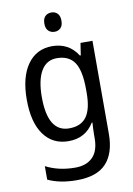

<svg xmlns="http://www.w3.org/2000/svg" viewBox="-104 -802 767 1107"><g transform="rotate(-10 279.5 -249.0)"><path d="M247 -546Q294 -546 331.5 -526.5Q369 -507 396 -465H401L412 -536H482V8Q482 122 427 181Q372 240 255 240Q155 240 86 207V128Q161 167 258 167Q324 167 360.5 130Q397 93 397 19V0Q397 -14 398 -36Q399 -58 400 -72H396Q346 10 247 10Q154 10 102 -62Q50 -134 50 -267Q50 -399 102.5 -472.5Q155 -546 247 -546ZM261 -473Q201 -473 169.5 -419.5Q138 -366 138 -266Q138 -62 263 -62Q332 -62 364.5 -106.5Q397 -151 397 -246V-268Q397 -377 364.5 -425Q332 -473 261 -473ZM277 -738Q298 -738 312 -724Q326 -710 326 -681Q326 -653 312 -639Q298 -625 277 -625Q255 -625 240.5 -639Q226 -653 226 -681Q226 -710 240 -724Q254 -738 277 -738Z"/></g></svg>

Font: Noto Sans Myanmar SemiCondensed
Style: Regular
Weight: 400
Width: 4
Designer: Monotype Design Team
Foundry: Monotype Imaging Inc.
Version: Version 2.107; ttfautohint (v1.8.4.7-5d5b)